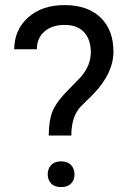

<svg xmlns="http://www.w3.org/2000/svg" viewBox="-20 -741 512 766"><path d="M174.3 -200.2Q175.3 -258.3 187.5 -292Q199.7 -325.7 237.3 -366.7L301.3 -432.6Q342.3 -479 342.3 -532.2Q342.3 -583.5 315.4 -612.5Q288.6 -641.6 237.3 -641.6Q187.5 -641.6 157.2 -615.2Q127 -588.9 127 -544.4H36.6Q37.6 -623.5 93 -672.1Q148.4 -720.7 237.3 -720.7Q329.6 -720.7 381.1 -671.1Q432.6 -621.6 432.6 -535.2Q432.6 -449.7 353.5 -366.7L300.3 -314Q264.6 -274.4 264.6 -200.2ZM170.4 -45.4Q170.4 -67.4 183.8 -82.3Q197.3 -97.2 223.6 -97.2Q250 -97.2 263.7 -82.3Q277.3 -67.4 277.3 -45.4Q277.3 -23.4 263.7 -9Q250 5.4 223.6 5.4Q197.3 5.4 183.8 -9Q170.4 -23.4 170.4 -45.4Z"/></svg>

Font: Roboto-o
Style: o-Regular
Weight: 400
Designer: Google
Version: Version 2.134; 2016; ttfautohint (v1.6)